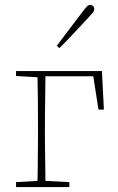

<svg xmlns="http://www.w3.org/2000/svg" viewBox="-20 -758 479 778"><path d="M45 -450V-470H393L401 -314H379L358 -449H164Q164 -424 163.5 -389Q163 -354 162.5 -318Q162 -282 162 -251V-210Q162 -184 162.5 -151Q163 -118 163.5 -84.5Q164 -51 164 -25L261 -20V0H45V-20L132 -25Q133 -51 133 -84.5Q133 -118 133.5 -151Q134 -184 134 -210V-251Q134 -296 133.5 -351Q133 -406 132 -445ZM210 -572Q238 -609 264.5 -644.5Q291 -680 312 -707Q325 -724 331.5 -731Q338 -738 345 -738Q352 -738 357 -733.5Q362 -729 362 -721Q362 -714 355 -705.5Q348 -697 333 -681Q311 -658 282 -626.5Q253 -595 221 -563Z"/></svg>

Font: Source Serif 4 ExtraLight
Style: Regular
Weight: 200
Designer: Frank Grießhammer
Foundry: Adobe
Version: Version 4.005;hotconv 1.1.0;makeotfexe 2.6.0